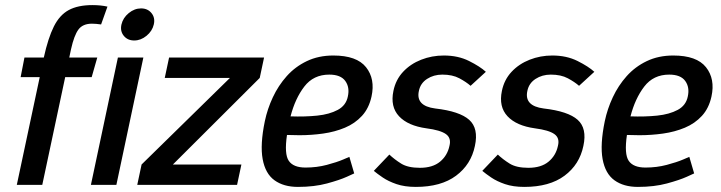

<svg xmlns="http://www.w3.org/2000/svg" viewBox="-20 -726 2832 754"><path d="M46 0 136 -423H61L76 -500H152Q169 -577 191.5 -622Q214 -667 250 -686.5Q286 -706 343 -706Q376 -706 402 -700L377 -630Q356 -633 341 -633Q305 -633 288 -610Q271 -587 259 -533L252 -500H362L340 -423H236L146 0Z M507 -567Q481 -567 466 -585.5Q451 -604 457 -630Q463 -656 485.5 -674.5Q508 -693 534 -693Q560 -693 575 -674.5Q590 -656 584 -630Q578 -604 555.5 -585.5Q533 -567 507 -567ZM337 0 443 -500H543L437 0Z M1017 -500 1000 -420 659 -80H928L911 0H519L536 -80L883 -420H627L644 -500Z M1273 -433Q1211 -433 1175 -386Q1139 -339 1121 -269Q1178 -267 1226 -272Q1274 -277 1306.5 -294.5Q1339 -312 1346 -347Q1354 -383 1336 -408Q1318 -433 1273 -433ZM1352 -110 1371 -45Q1371 -45 1342.5 -32Q1314 -19 1264 -5.5Q1214 8 1150 8Q1094 8 1058 -18Q1022 -44 1011.5 -101Q1001 -158 1020 -250Q1030 -298 1051.5 -344Q1073 -390 1106 -427Q1139 -464 1185 -486Q1231 -508 1289 -508Q1381 -508 1417.5 -462Q1454 -416 1439 -347Q1429 -301 1401.5 -271Q1374 -241 1334.5 -224.5Q1295 -208 1249 -201.5Q1203 -195 1156 -195L1107 -196Q1096 -121 1114 -94.5Q1132 -68 1180 -68Q1224 -68 1263.5 -78.5Q1303 -89 1327.5 -99.5Q1352 -110 1352 -110Z M1448 -55 1509 -119Q1529 -100 1555.5 -83.5Q1582 -67 1629 -67Q1679 -67 1708 -91Q1737 -115 1745 -153Q1753 -184 1731 -199.5Q1709 -215 1655 -222Q1582 -232 1547 -269.5Q1512 -307 1525 -369Q1534 -413 1563 -444Q1592 -475 1634 -491.5Q1676 -508 1723 -508Q1779 -508 1822 -486.5Q1865 -465 1888 -444L1828 -389Q1811 -404 1784 -418.5Q1757 -433 1717 -433Q1683 -433 1657 -416Q1631 -399 1625 -369Q1612 -310 1689 -300Q1785 -289 1822.5 -255.5Q1860 -222 1845 -153Q1830 -80 1771 -36Q1712 8 1613 8Q1569 8 1537 -3Q1505 -14 1483 -29Q1461 -44 1448 -55Z M1874 -55 1935 -119Q1955 -100 1981.5 -83.5Q2008 -67 2055 -67Q2105 -67 2134 -91Q2163 -115 2171 -153Q2179 -184 2157 -199.5Q2135 -215 2081 -222Q2008 -232 1973 -269.5Q1938 -307 1951 -369Q1960 -413 1989 -444Q2018 -475 2060 -491.5Q2102 -508 2149 -508Q2205 -508 2248 -486.5Q2291 -465 2314 -444L2254 -389Q2237 -404 2210 -418.5Q2183 -433 2143 -433Q2109 -433 2083 -416Q2057 -399 2051 -369Q2038 -310 2115 -300Q2211 -289 2248.5 -255.5Q2286 -222 2271 -153Q2256 -80 2197 -36Q2138 8 2039 8Q1995 8 1963 -3Q1931 -14 1909 -29Q1887 -44 1874 -55Z M2608 -433Q2546 -433 2510 -386Q2474 -339 2456 -269Q2513 -267 2561 -272Q2609 -277 2641.5 -294.5Q2674 -312 2681 -347Q2689 -383 2671 -408Q2653 -433 2608 -433ZM2687 -110 2706 -45Q2706 -45 2677.5 -32Q2649 -19 2599 -5.5Q2549 8 2485 8Q2429 8 2393 -18Q2357 -44 2346.5 -101Q2336 -158 2355 -250Q2365 -298 2386.5 -344Q2408 -390 2441 -427Q2474 -464 2520 -486Q2566 -508 2624 -508Q2716 -508 2752.5 -462Q2789 -416 2774 -347Q2764 -301 2736.5 -271Q2709 -241 2669.5 -224.5Q2630 -208 2584 -201.5Q2538 -195 2491 -195L2442 -196Q2431 -121 2449 -94.5Q2467 -68 2515 -68Q2559 -68 2598.5 -78.5Q2638 -89 2662.5 -99.5Q2687 -110 2687 -110Z"/></svg>

Font: Epunda Sans Medium
Style: Italic
Weight: 500
Italic angle: -12.0243°
Designer: Simon Atzbach
Foundry: typofactur
Version: Version 2.204; ttfautohint (v1.8.4.7-5d5b)